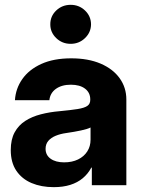

<svg xmlns="http://www.w3.org/2000/svg" viewBox="-20 -764 581 792"><path d="M201.8 8Q150.2 8 110.3 -8.9Q70.3 -25.8 47.4 -59.7Q24.4 -93.7 24.4 -144.9Q24.4 -188.8 40.4 -218.1Q56.4 -247.4 84.3 -265.3Q112.2 -283.2 148.6 -292.5Q185.1 -301.9 225.4 -305.3Q272.4 -309.8 300.2 -314.2Q328.1 -318.7 340.2 -327.1Q352.3 -335.4 352.3 -351.8V-354.1Q352.3 -382 330.8 -398.3Q309.3 -414.6 272.1 -414.6Q234.8 -414.6 210.7 -397.5Q186.7 -380.3 183.6 -350.6H41.6Q44.6 -398.8 72.1 -437.9Q99.5 -477 150.3 -500.2Q201.1 -523.4 273.8 -523.4Q344.1 -523.4 395.2 -501.5Q446.3 -479.5 473.7 -441.1Q501.2 -402.7 501.2 -353.5V0H358.8V-72.7H356.8Q342.9 -46.8 321.3 -28.8Q299.7 -10.8 269.9 -1.4Q240.1 8 201.8 8ZM244.5 -94.3Q277.4 -94.3 302 -106.3Q326.6 -118.3 340 -139.4Q353.5 -160.4 353.5 -187.7V-238.1Q341 -231.6 314.2 -225.9Q287.3 -220.1 253.1 -215.2Q229.2 -211.9 209.9 -204Q190.6 -196.1 179.3 -182.9Q168 -169.6 168 -150Q168.2 -123.8 189 -109.1Q209.9 -94.3 244.5 -94.3ZM271.5 -583.2Q236.5 -583.2 211.9 -606.9Q187.3 -630.7 187.5 -663.7Q187.3 -697.2 211.9 -720.7Q236.5 -744.1 271.5 -744.1Q306.2 -744.1 330.7 -720.7Q355.3 -697.2 355.5 -663.7Q355.3 -630.7 330.7 -606.9Q306.2 -583.2 271.5 -583.2Z"/></svg>

Font: Inter Display V
Style: Regular
Weight: 400
Designer: Rasmus Andersson
Foundry: rsms
Version: Version 3.015;git-src